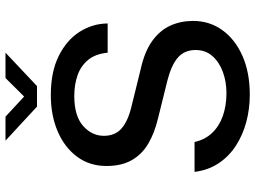

<svg xmlns="http://www.w3.org/2000/svg" viewBox="-138 -804 951 716"><g transform="rotate(-90 338.0 -445.5)"><path d="M343.5 10Q290.5 10 241.8 -3Q193 -16 153.2 -41.8Q113.5 -67.5 87.8 -106Q62 -144.5 55.5 -196H167Q175.5 -157 200.8 -130.5Q226 -104 264.2 -90.5Q302.5 -77 349 -77Q392 -77 428.5 -90.5Q465 -104 487.5 -129.5Q510 -155 510 -192Q510 -233.5 482.2 -257.8Q454.5 -282 399 -296.5L254 -332.5Q201.5 -345 161.5 -368.2Q121.5 -391.5 99.5 -429.8Q77.5 -468 77.5 -524.5Q77.5 -587.5 112.2 -634.2Q147 -681 206.8 -706.5Q266.5 -732 342 -732Q428.5 -732 487.8 -702.5Q547 -673 577.8 -624.8Q608.5 -576.5 609 -520H500Q495.5 -566 472.8 -593.2Q450 -620.5 415.2 -632.5Q380.5 -644.5 338.5 -644.5Q264.5 -644.5 227.2 -611.8Q190 -579 190 -534Q190 -492.5 217.2 -468.5Q244.5 -444.5 298 -431.5L438 -397Q504 -382.5 543.8 -353.8Q583.5 -325 601 -286.2Q618.5 -247.5 618.5 -201.5Q618.5 -140 584 -92.2Q549.5 -44.5 487.8 -17.2Q426 10 343.5 10ZM299 -783.5 172 -901H261.5L336.5 -831.5L405.5 -901H500L375.5 -783.5Z"/></g></svg>

Font: Public Sans Thin Medium
Style: Regular
Weight: 500
Version: Version 2.001